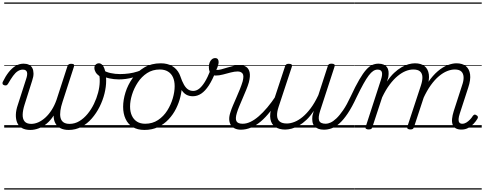

<svg xmlns="http://www.w3.org/2000/svg" viewBox="-34 -1030 3909 1550"><path d="M211 19Q170 19 143.5 4Q117 -11 105 -39Q93 -67 94 -104Q95 -141 110 -184L176 -389Q190 -429 183.5 -448.5Q177 -468 150 -468Q129 -468 109.5 -455.5Q90 -443 71.5 -417.5Q53 -392 31 -354Q26 -346 20.5 -342.5Q15 -339 3 -341Q-10 -344 -13 -352.5Q-16 -361 -11 -370Q10 -414 36 -447Q62 -480 92 -498Q122 -516 157 -516Q182 -516 200 -507Q218 -498 227 -480.5Q236 -463 236.5 -437.5Q237 -412 226 -380L164 -184Q150 -140 149 -105Q148 -70 164.5 -50Q181 -30 218 -30Q247 -30 276 -43Q305 -56 332.5 -81Q360 -106 383 -142Q406 -178 422 -223L510 -494Q514 -506 521 -510.5Q528 -515 540 -515Q557 -515 562 -509.5Q567 -504 563 -492L471 -208Q458 -169 453.5 -136.5Q449 -104 454.5 -80Q460 -56 478 -43Q496 -30 528 -30Q570 -30 606.5 -52Q643 -74 673 -110.5Q703 -147 724.5 -191.5Q746 -236 758 -282Q770 -328 771 -368Q771 -381 771 -393.5Q771 -406 769 -415Q748 -430 738 -447Q728 -464 728 -482Q728 -498 738.5 -508.5Q749 -519 765 -519Q778 -519 789 -509Q800 -499 807.5 -480Q815 -461 819 -435.5Q823 -410 823 -379Q823 -329 809.5 -274.5Q796 -220 770 -168Q744 -116 707 -73.5Q670 -31 623 -6Q576 19 521 19Q482 19 455 5.5Q428 -8 413.5 -34Q399 -60 399 -97Q375 -59 344 -33Q313 -7 279 6Q245 19 211 19ZM0 490H888V500H0ZM0 -20H888V0H0ZM0 -505H888V-500H0ZM0 -1010H888V-1000H0Z M926 -389Q886 -389 847.5 -397.5Q809 -406 772 -429Q767 -432 767 -440Q767 -448 770.5 -456Q774 -464 781 -467.5Q788 -471 795 -466Q822 -448 859 -440Q896 -432 935 -432Q971 -432 1007.5 -437Q1044 -442 1077.5 -453Q1111 -464 1139 -479Q1149 -485 1154 -479Q1159 -473 1158 -463.5Q1157 -454 1148 -449Q1093 -419 1037 -404Q981 -389 926 -389ZM887 490V500ZM887 -20V0ZM887 -505V-500ZM887 -1010V-1000Z M1132 19Q1076 19 1037.5 -4.5Q999 -28 979.5 -70.5Q960 -113 960 -168Q960 -223 979 -284Q998 -345 1036 -398.5Q1074 -452 1131 -485.5Q1188 -519 1264 -519Q1318 -519 1356 -496.5Q1394 -474 1414 -433.5Q1434 -393 1434 -339Q1434 -298 1422.5 -249.5Q1411 -201 1387.5 -153.5Q1364 -106 1327.5 -67Q1291 -28 1242.5 -4.5Q1194 19 1132 19ZM1138 -31Q1197 -31 1242 -61Q1287 -91 1316.5 -138Q1346 -185 1361 -237Q1376 -289 1376 -334Q1376 -376 1362.5 -406Q1349 -436 1322 -452.5Q1295 -469 1256 -469Q1198 -469 1153.5 -440Q1109 -411 1078.5 -364.5Q1048 -318 1032 -266.5Q1016 -215 1016 -170Q1016 -128 1030.5 -96.5Q1045 -65 1072 -48Q1099 -31 1138 -31ZM888 490H1489V500H888ZM888 -20H1489V0H888ZM888 -505H1489V-500H888ZM888 -1010H1489V-1000H888Z M1523 -253Q1492 -253 1468.5 -266.5Q1445 -280 1425.5 -313.5Q1406 -347 1386 -405Q1382 -417 1389 -423.5Q1396 -430 1406.5 -429.5Q1417 -429 1420 -419Q1436 -372 1451.5 -345.5Q1467 -319 1485 -307.5Q1503 -296 1526 -296Q1551 -296 1574 -314Q1597 -332 1619.5 -368.5Q1642 -405 1664 -461Q1668 -470 1676.5 -473.5Q1685 -477 1693.5 -476Q1702 -475 1707 -469.5Q1712 -464 1708 -454Q1681 -385 1652 -340.5Q1623 -296 1591 -274.5Q1559 -253 1523 -253ZM1490 490V500ZM1490 -20V0ZM1490 -505V-500ZM1490 -1010V-1000Z M1911 17Q1883 17 1862.5 7.5Q1842 -2 1830 -20Q1818 -38 1816.5 -64.5Q1815 -91 1827 -126Q1834 -149 1847 -179.5Q1860 -210 1874.5 -243Q1889 -276 1902.5 -309.5Q1916 -343 1925 -373Q1937 -420 1924 -436.5Q1911 -453 1884 -453Q1860 -453 1829 -445Q1798 -437 1766.5 -428.5Q1735 -420 1706 -420Q1688 -420 1676 -428.5Q1664 -437 1658 -452.5Q1652 -468 1652 -489Q1652 -508 1658 -524.5Q1664 -541 1676 -551Q1688 -561 1703 -561Q1718 -561 1724.5 -552Q1731 -543 1731 -529Q1731 -517 1725.5 -499Q1720 -481 1712 -466Q1729 -464 1751.5 -470Q1774 -476 1799.5 -484Q1825 -492 1851.5 -498Q1878 -504 1901 -504Q1932 -504 1953 -490.5Q1974 -477 1981 -446.5Q1988 -416 1975 -365Q1967 -337 1953.5 -304.5Q1940 -272 1925.5 -238Q1911 -204 1898 -173Q1885 -142 1878 -118Q1864 -72 1875 -51.5Q1886 -31 1925 -31Q1935 -31 1939.5 -23.5Q1944 -16 1942 -7Q1940 2 1932.5 9.5Q1925 17 1911 17ZM1489 490H2057V500H1489ZM1489 -20H2057V0H1489ZM1489 -505H2057V-500H1489ZM1489 -1010H2057V-1000H1489Z M1910 17Q1899 17 1894.5 9.5Q1890 2 1891.5 -7Q1893 -16 1901.5 -23.5Q1910 -31 1925 -31Q1956 -31 1988.5 -46.5Q2021 -62 2055 -91.5Q2089 -121 2124 -162.5Q2159 -204 2194 -257Q2201 -268 2210 -266.5Q2219 -265 2223.5 -257Q2228 -249 2222 -239Q2185 -178 2147.5 -130Q2110 -82 2071.5 -49.5Q2033 -17 1992.5 0Q1952 17 1910 17ZM2056 490V500ZM2056 -20V0ZM2056 -505V-500ZM2056 -1010V-1000Z M2268 16Q2221 16 2189 -5Q2157 -26 2149 -68.5Q2141 -111 2162 -176L2267 -494Q2271 -506 2277.5 -510.5Q2284 -515 2297 -515Q2314 -515 2320 -509Q2326 -503 2322 -491L2215 -167Q2201 -125 2203 -94.5Q2205 -64 2224.5 -48.5Q2244 -33 2282 -33Q2310 -33 2342.5 -45.5Q2375 -58 2408.5 -85.5Q2442 -113 2474.5 -156.5Q2507 -200 2536 -262L2612 -496Q2616 -508 2622 -512Q2628 -516 2642 -516Q2658 -516 2664.5 -510.5Q2671 -505 2667 -493L2550 -134Q2533 -81 2542.5 -56Q2552 -31 2597 -31Q2607 -31 2610.5 -23.5Q2614 -16 2612.5 -7Q2611 2 2603 9.5Q2595 17 2581 17Q2555 17 2535.5 9.5Q2516 2 2504 -12Q2492 -26 2488.5 -47Q2485 -68 2488 -94L2499 -135Q2471 -92 2440.5 -63Q2410 -34 2379.5 -16.5Q2349 1 2320.5 8.5Q2292 16 2268 16ZM2057 490H2728V500H2057ZM2057 -20H2728V0H2057ZM2057 -505H2728V-500H2057ZM2057 -1010H2728V-1000H2057Z M2581 17Q2572 17 2568 9.5Q2564 2 2566.5 -7Q2569 -16 2576.5 -23.5Q2584 -31 2596 -31Q2613 -31 2634.5 -40.5Q2656 -50 2681.5 -74Q2707 -98 2736.5 -141Q2766 -184 2797 -251Q2836 -335 2866.5 -387Q2897 -439 2922 -467Q2947 -495 2971 -505.5Q2995 -516 3021 -516Q3031 -516 3034 -509Q3037 -502 3034.5 -492.5Q3032 -483 3026.5 -475.5Q3021 -468 3013 -468Q2996 -468 2979 -457Q2962 -446 2943 -421Q2924 -396 2900 -353Q2876 -310 2845 -246Q2808 -166 2773.5 -114.5Q2739 -63 2707 -34.5Q2675 -6 2644 5.5Q2613 17 2581 17ZM2727 490H2827V500H2727ZM2727 -20H2827V0H2727ZM2727 -505H2827V-500H2727ZM2727 -1010H2827V-1000H2727Z M2941 15Q2929 15 2921.5 10Q2914 5 2918 -6L3042 -388Q3055 -429 3048.5 -448.5Q3042 -468 3015 -468Q3006 -468 3002 -475.5Q2998 -483 2999 -492.5Q3000 -502 3006.5 -509Q3013 -516 3022 -516Q3045 -516 3062 -509Q3079 -502 3089.5 -488Q3100 -474 3102.5 -454Q3105 -434 3101 -408L3090 -372Q3118 -414 3148 -442Q3178 -470 3207.5 -487Q3237 -504 3264.5 -511.5Q3292 -519 3316 -519Q3365 -519 3393.5 -496Q3422 -473 3428 -429.5Q3434 -386 3413 -323L3308 -4Q3305 6 3299 10.5Q3293 15 3278 15Q3266 15 3258.5 10Q3251 5 3254 -6L3364 -340Q3377 -379 3376 -408Q3375 -437 3357.5 -453Q3340 -469 3302 -469Q3273 -469 3241.5 -456.5Q3210 -444 3177 -417Q3144 -390 3112 -347.5Q3080 -305 3051 -244L2972 -4Q2970 6 2963 10.5Q2956 15 2941 15ZM3691 16Q3663 16 3645.5 6Q3628 -4 3620.5 -23.5Q3613 -43 3615.5 -70.5Q3618 -98 3629 -133L3696 -340Q3710 -379 3708.5 -408Q3707 -437 3690 -453Q3673 -469 3637 -469Q3608 -469 3575.5 -456Q3543 -443 3509.5 -415Q3476 -387 3444 -342.5Q3412 -298 3383 -235H3358Q3386 -313 3423 -367Q3460 -421 3500 -455Q3540 -489 3579.5 -504Q3619 -519 3651 -519Q3699 -519 3727 -496Q3755 -473 3761 -429.5Q3767 -386 3746 -323L3678 -114Q3669 -87 3668 -68.5Q3667 -50 3674.5 -40.5Q3682 -31 3698 -31Q3715 -31 3730.5 -40.5Q3746 -50 3760 -64.5Q3774 -79 3783 -94Q3788 -101 3795 -104Q3802 -107 3812 -100Q3823 -94 3824 -86.5Q3825 -79 3820 -71Q3809 -52 3790 -31.5Q3771 -11 3746.5 2.5Q3722 16 3691 16ZM2828 490H3855V500H2828ZM2828 -20H3855V0H2828ZM2828 -505H3855V-500H2828ZM2828 -1010H3855V-1000H2828Z"/></svg>

Font: Playwrite BE VLG Guides
Style: Regular
Weight: 400
Designer: Veronika Burian, José Scaglione
Foundry: TypeTogether
Version: Version 1.003